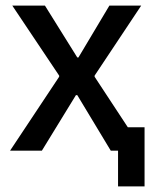

<svg xmlns="http://www.w3.org/2000/svg" viewBox="-20 -540 544 688"><path d="M16 0H130L252 -199H257L377 0H403V128H498V-84H438L319 -265V-269L486 -520H372L261 -334H257L141 -520H24L192 -269V-265Z"/></svg>

Font: Fixel Text Medium
Style: Regular
Weight: 500
Width: 4
Designer: AlfaBravo + MacPaw
Foundry: Kyrylo Tkachov, Marchela Mozhyna, Serhii Makarenko, Maria Weinstein, Zakhar Kryvoshyya
Version: Version 1.211